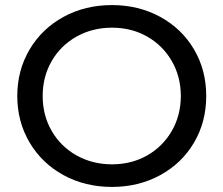

<svg xmlns="http://www.w3.org/2000/svg" viewBox="-20 -728 880 756"><path d="M48 -350Q48 -451 96.5 -533Q145 -615 230 -661.5Q315 -708 421 -708Q526 -708 611 -661.5Q696 -615 744 -533.5Q792 -452 792 -350Q792 -248 744 -166.5Q696 -85 611 -38.5Q526 8 421 8Q315 8 230 -38.5Q145 -85 96.5 -167Q48 -249 48 -350ZM692 -350Q692 -426 656.5 -487.5Q621 -549 559.5 -584Q498 -619 421 -619Q344 -619 281.5 -584Q219 -549 183.5 -487.5Q148 -426 148 -350Q148 -274 183.5 -212.5Q219 -151 281.5 -116Q344 -81 421 -81Q498 -81 559.5 -116Q621 -151 656.5 -212.5Q692 -274 692 -350Z"/></svg>

Font: Idrija
Style: Regular
Weight: 500
Designer: Julieta Ulanovsky
Foundry: Julieta Ulanovsky
Version: Version 7.200